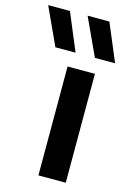

<svg xmlns="http://www.w3.org/2000/svg" viewBox="-219 -869 631 929"><g transform="rotate(15 96.0 -404.0)"><path d="M70.5 0V-545.5H207.5V0ZM187.5 -620 100.5 -808H209.5L288.5 -620ZM-10.5 -620 -97 -808H12L90.5 -620Z"/></g></svg>

Font: Encode Sans SemiExpanded SemiBold
Style: Regular
Weight: 600
Width: 6
Designer: Multiple Designers
Foundry: Impallari Type
Version: Version 3.002